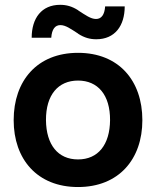

<svg xmlns="http://www.w3.org/2000/svg" viewBox="-20 -752 634 781"><path d="M297.4 8.8C463.4 8.8 559.1 -104.5 559.1 -263.2C559.1 -423.8 463.4 -537.1 297.4 -537.1C131.3 -537.1 35.6 -423.8 35.6 -263.2C35.6 -104.5 131.3 8.8 297.4 8.8ZM108.9 -598.6H188.5C190.9 -633.3 204.1 -649.9 225.6 -649.9C247.1 -649.9 268.1 -634.3 297.9 -615.2V-614.7C323.7 -598.1 346.7 -592.3 371.6 -592.3C447.3 -592.3 487.3 -647 487.3 -726.1H407.7C405.3 -691.4 392.1 -674.8 370.6 -674.8C349.1 -674.8 328.1 -690.4 298.3 -709.5V-710C272.5 -726.6 249.5 -732.4 224.6 -732.4C148.9 -732.4 108.9 -677.7 108.9 -598.6ZM167 -263.2C166.5 -366.2 216.8 -424.3 297.4 -424.3C377.9 -424.3 428.2 -366.2 427.7 -263.2C426.8 -163.1 378.9 -103.5 297.4 -103.5C215.8 -103.5 168 -163.1 167 -263.2Z"/></svg>

Font: Wand UI Pro Bold
Style: Regular
Weight: 700
Designer: Andreas Faust
Version: Version 1.003;FEAKit 1.0